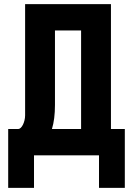

<svg xmlns="http://www.w3.org/2000/svg" viewBox="-20 -749 642 926"><path d="M19.5 157.2H144V0H457.5V157.2H582V-127H515.1V-729H101.1V-242.7V-192.9C101.1 -160.6 84.5 -127 68.4 -127H19.5ZM230.5 -127C240.2 -158.2 245.1 -196.8 245.1 -242.7V-602.1H371.1V-127Z"/></svg>

Font: Hack
Style: Bold
Weight: 700
Monospace: yes
Designer: Christopher Simpkins
Foundry: Christopher Simpkins
Version: Version 2.010